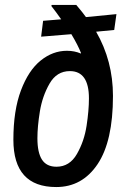

<svg xmlns="http://www.w3.org/2000/svg" viewBox="-20 -743 510 775"><path d="M34 -179Q34 -297 64.5 -378Q95 -459 144 -498.5Q193 -538 250 -538Q281 -538 306 -527L307 -529Q295 -560 268 -605L146 -595L154 -659L227 -665Q206 -695 187 -719L189 -723H288Q315 -691 327 -674L450 -686L441 -622L368 -615Q436 -497 436 -356Q436 -173 374 -80.5Q312 12 207 12Q34 12 34 -179ZM339 -346Q339 -456 262 -456Q209 -456 180 -405.5Q151 -355 141 -293.5Q131 -232 131 -185Q131 -127 149.5 -98.5Q168 -70 208 -70Q261 -70 290.5 -121.5Q320 -173 329.5 -235.5Q339 -298 339 -346Z"/></svg>

Font: Archivo Narrow Medium
Style: Italic
Weight: 500
Italic angle: -8°
Designer: Hector Gatti
Foundry: Omnibus-Type
Version: Version 2.001